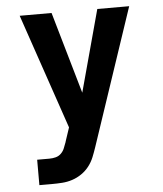

<svg xmlns="http://www.w3.org/2000/svg" viewBox="-53 -566 705 828"><g transform="rotate(-5 300.0 -152.5)"><path d="M84 215V105H137Q151 105 164.5 101.5Q178 98 188 88Q198 78 203 65Q208 52 213 39V38Q213 38 213 38Q213 38 213 38L233 -22L63 -520H201L303 -166L399 -520H537L338 73Q331 94 322.5 115Q314 136 300 154Q286 172 267 185Q248 198 226.5 205Q205 212 182.5 213.5Q160 215 137 215Z"/></g></svg>

Font: Iosevka SS04 XBd Ex
Style: Regular
Weight: 800
Width: 7
Monospace: yes
Designer: Belleve Invis
Foundry: Belleve Invis
Version: Version 19.0.0; ttfautohint (v1.8.4)